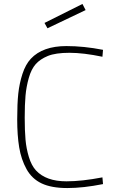

<svg xmlns="http://www.w3.org/2000/svg" viewBox="-20 -942 585 971"><path d="M501 -11Q401 9 320.5 9Q240 9 190.5 -14.5Q141 -38 114 -87Q87 -136 77 -197Q67 -258 67 -338Q67 -418 72.5 -469Q78 -520 93.5 -568Q109 -616 136 -645Q196 -709 316 -709Q404 -709 501 -690L498 -655Q402 -675 331.5 -675Q261 -675 222 -659Q183 -643 160.5 -617.5Q138 -592 125.5 -547.5Q113 -503 109 -458Q105 -413 105 -347Q105 -281 109 -236Q113 -191 126 -148Q139 -105 162 -80Q213 -25 316 -25Q394 -25 498 -45ZM205 -826 397 -922 413 -891 220 -799Z"/></svg>

Font: Titillium Web ExtraLight
Style: Regular
Weight: 275
Version: Version 1.002;PS 57.000;hotconv 1.0.70;makeotf.lib2.5.55311